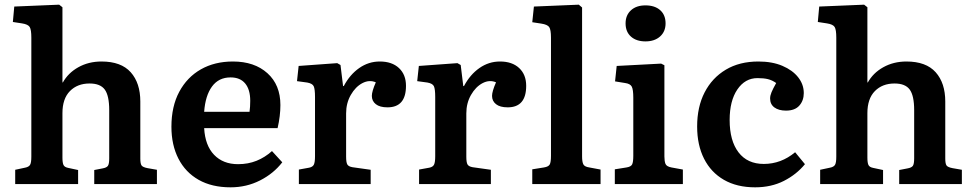

<svg xmlns="http://www.w3.org/2000/svg" viewBox="-20 -787 4161 821"><path d="M45 0V-61L87 -70Q103 -73 108.5 -82Q114 -91 114 -117V-626Q114 -660 107 -671.5Q100 -683 74 -687L35 -693L41 -759L233 -767L247 -756V-439L248 -433Q271 -475 315 -499.5Q359 -524 414 -524Q498 -524 539 -478Q580 -432 580 -353V-109Q580 -88 585 -80Q590 -72 611 -68L651 -61V0H383V-60L419 -67Q436 -70 441.5 -78Q447 -86 447 -110V-316Q447 -378 428 -404Q409 -430 363 -430Q311 -430 279 -397.5Q247 -365 247 -303V-113Q247 -91 251.5 -81.5Q256 -72 272 -69L314 -60V0Z M966 14Q886 14 829.5 -18Q773 -50 743 -108.5Q713 -167 713 -245Q713 -332 746.5 -394.5Q780 -457 839 -490.5Q898 -524 976 -524Q1068 -524 1123.5 -474Q1179 -424 1179 -338Q1179 -291 1167 -239H853Q857 -165 895.5 -125Q934 -85 998 -85Q1041 -85 1077 -99.5Q1113 -114 1143 -141L1187 -93Q1150 -45 1092 -15.5Q1034 14 966 14ZM853 -309H1047Q1050 -330 1050 -356Q1050 -404 1028.5 -430Q1007 -456 966 -456Q915 -456 886.5 -417Q858 -378 853 -309Z M1258 0V-62L1302 -70Q1317 -73 1322 -83Q1327 -93 1327 -119V-372Q1327 -406 1321.5 -418Q1316 -430 1294 -434L1250 -440L1257 -505L1422 -517L1436 -509L1447 -419H1450Q1476 -468 1516 -496Q1556 -524 1604 -524Q1656 -524 1686 -496Q1716 -468 1716 -420Q1716 -328 1637 -328Q1604 -328 1587 -341.5Q1570 -355 1570 -377Q1570 -396 1587 -435Q1559 -447 1529.5 -431.5Q1500 -416 1480 -381Q1460 -346 1460 -302V-117Q1460 -93 1465 -84Q1470 -75 1487 -72L1565 -61V0Z M1772 0V-62L1816 -70Q1831 -73 1836 -83Q1841 -93 1841 -119V-372Q1841 -406 1835.5 -418Q1830 -430 1808 -434L1764 -440L1771 -505L1936 -517L1950 -509L1961 -419H1964Q1990 -468 2030 -496Q2070 -524 2118 -524Q2170 -524 2200 -496Q2230 -468 2230 -420Q2230 -328 2151 -328Q2118 -328 2101 -341.5Q2084 -355 2084 -377Q2084 -396 2101 -435Q2073 -447 2043.5 -431.5Q2014 -416 1994 -381Q1974 -346 1974 -302V-117Q1974 -93 1979 -84Q1984 -75 2001 -72L2079 -61V0Z M2256 0V-63L2306 -71Q2325 -74 2330.5 -83.5Q2336 -93 2336 -121V-626Q2336 -660 2328.5 -671Q2321 -682 2295 -686L2256 -692L2263 -759L2455 -767L2469 -755V-118Q2469 -96 2474 -85Q2479 -74 2500 -71L2548 -62V0Z M2740 -610Q2701 -610 2678 -630.5Q2655 -651 2655 -687Q2655 -722 2678 -743Q2701 -764 2740 -764Q2780 -764 2803 -743.5Q2826 -723 2826 -687Q2826 -652 2802.5 -631Q2779 -610 2740 -610ZM2609 0V-63L2659 -71Q2678 -74 2683 -84Q2688 -94 2688 -121V-369Q2688 -404 2681.5 -416.5Q2675 -429 2653 -432L2610 -439L2617 -505L2807 -515L2821 -508V-118Q2821 -98 2825.5 -86.5Q2830 -75 2851 -71L2900 -62V0Z M3209 14Q3131 14 3075.5 -18Q3020 -50 2990.5 -108.5Q2961 -167 2961 -246Q2961 -330 2993 -392Q3025 -454 3083.5 -489Q3142 -524 3223 -524Q3282 -524 3325.5 -505.5Q3369 -487 3393 -456.5Q3417 -426 3417 -389Q3417 -357 3398 -335.5Q3379 -314 3341 -314Q3310 -314 3291.5 -327.5Q3273 -341 3273 -366Q3273 -378 3279 -392.5Q3285 -407 3299 -432Q3282 -444 3264 -448.5Q3246 -453 3219 -453Q3166 -453 3133 -404.5Q3100 -356 3100 -274Q3100 -185 3138 -135.5Q3176 -86 3246 -86Q3320 -86 3380 -136L3422 -85Q3386 -41 3332 -13.5Q3278 14 3209 14Z M3487 0V-61L3529 -70Q3545 -73 3550.5 -82Q3556 -91 3556 -117V-626Q3556 -660 3549 -671.5Q3542 -683 3516 -687L3477 -693L3483 -759L3675 -767L3689 -756V-439L3690 -433Q3713 -475 3757 -499.5Q3801 -524 3856 -524Q3940 -524 3981 -478Q4022 -432 4022 -353V-109Q4022 -88 4027 -80Q4032 -72 4053 -68L4093 -61V0H3825V-60L3861 -67Q3878 -70 3883.5 -78Q3889 -86 3889 -110V-316Q3889 -378 3870 -404Q3851 -430 3805 -430Q3753 -430 3721 -397.5Q3689 -365 3689 -303V-113Q3689 -91 3693.5 -81.5Q3698 -72 3714 -69L3756 -60V0Z"/></svg>

Font: Literata SemiBold
Style: Regular
Weight: 600
Designer: Latin by Veronika Burian and Jose Scaglione. Greek by Irene Vlachou. Cyrillic by Vera Evstafieva.
Foundry: TypeTogether
Version: Version 3.103; ttfautohint (v1.8.4.7-5d5b);gftools[0.9.29]